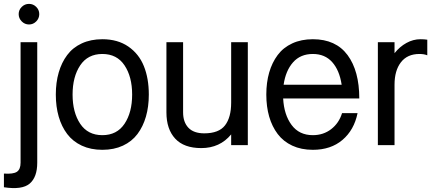

<svg xmlns="http://www.w3.org/2000/svg" viewBox="-40 -740 2219 979"><path d="M70.8 -630.9Q55.2 -646.5 55.2 -668Q55.2 -689.5 70.8 -704.8Q86.4 -720.2 107.9 -720.2Q129.4 -720.2 144.8 -704.8Q160.2 -689.5 160.2 -668Q160.2 -646.5 144.8 -630.9Q129.4 -615.2 107.9 -615.2Q86.4 -615.2 70.8 -630.9ZM-20 145Q27.3 148.4 46.1 136Q64.9 123.5 64.9 89.8V-524.9H149.9V89.8Q149.9 163.1 111.6 196Q73.2 229 -20 214.8Z M481.9 -540Q560.1 -540 614.3 -502.7Q668.5 -465.3 693.6 -402.8Q718.8 -340.3 718.8 -257.8Q718.8 -196.3 704.1 -145.5Q689.5 -94.7 660.9 -56.6Q632.3 -18.6 586.7 2.7Q541 23.9 481.9 23.9Q422.9 23.9 377.2 2.7Q331.5 -18.6 302.7 -56.6Q273.9 -94.7 259.3 -145.5Q244.6 -196.3 244.6 -257.8Q244.6 -319.3 259.3 -370.1Q273.9 -420.9 302.5 -459.2Q331.1 -497.6 377 -518.8Q422.9 -540 481.9 -540ZM368.9 -406.7Q330.1 -348.6 330.1 -257.8Q330.1 -167 368.9 -108.9Q407.7 -50.8 481.9 -50.8Q556.2 -50.8 595 -108.9Q633.8 -167 633.8 -257.8Q633.8 -348.6 595 -406.7Q556.2 -464.8 481.9 -464.8Q407.7 -464.8 368.9 -406.7Z M1223.6 -524.9V0H1138.7V-54.7Q1081.1 15.1 986.3 15.1Q897.9 15.1 853.3 -33.2Q808.6 -81.5 808.6 -167V-524.9H893.6V-167Q893.6 -117.2 920.7 -88.6Q947.8 -60.1 1001.5 -60.1Q1075.7 -60.1 1107.2 -100.6Q1138.7 -141.1 1138.7 -216.8V-524.9Z M1555.2 23.9Q1496.1 23.9 1450.4 2.7Q1404.8 -18.6 1376 -56.6Q1347.2 -94.7 1332.5 -145.5Q1317.9 -196.3 1317.9 -257.8Q1317.9 -319.3 1332.5 -370.1Q1347.2 -420.9 1375.7 -459.2Q1404.3 -497.6 1450.2 -518.8Q1496.1 -540 1555.2 -540Q1672.4 -540 1732.2 -459.2Q1792 -378.4 1792 -237.8H1707H1403.8Q1408.2 -154.8 1446.8 -102.8Q1485.4 -50.8 1555.2 -50.8Q1608.9 -50.8 1648.7 -81.5Q1688.5 -112.3 1704.1 -163.1H1783.2Q1765.6 -77.1 1706.3 -26.6Q1647 23.9 1555.2 23.9ZM1555.2 -464.8Q1491.7 -464.8 1454.1 -422.1Q1416.5 -379.4 1406.2 -308.1H1702.1Q1690.9 -381.8 1653.8 -423.3Q1616.7 -464.8 1555.2 -464.8Z M2138.7 -458Q2122.6 -464.8 2098.6 -464.8Q2037.1 -464.8 2004.4 -422.6Q1971.7 -380.4 1971.7 -308.1V0H1886.7V-524.9H1971.7V-468.8Q1998 -502 2032.5 -521Q2066.9 -540 2104 -540Q2122.6 -540 2138.7 -537.6Z"/></svg>

Font: Miedinger*
Style: Book
Weight: 400
Version: Version 001.000